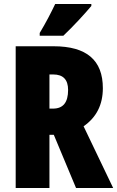

<svg xmlns="http://www.w3.org/2000/svg" viewBox="-20 -947 590 967"><path d="M440 -917V-927H258C237 -883 212 -834 180 -781V-767H299C349 -814 412 -883 440 -917ZM250 -714H59V0H229V-268H251L363 0H550L401 -311C466 -356 498 -420 498 -503C498 -644 416 -714 250 -714ZM248 -572C298 -572 323 -546 323 -494C323 -431 298 -400 247 -400H229V-572Z"/></svg>

Font: Noto Sans Oriya ExtCond Blk
Style: Regular
Weight: 900
Width: 2
Designer: Amélie Bonet and Sol Matas
Foundry: Google LLC
Version: Version 2.006